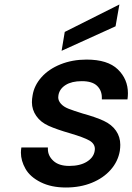

<svg xmlns="http://www.w3.org/2000/svg" viewBox="-20 -825 589 854"><path d="M494 -708 254 -599 268 -683 511 -805ZM273 9Q208 9 161 -14.5Q114 -38 93.5 -74Q73 -110 73 -146Q73 -157 75 -169H193Q193 -165 193 -162Q193 -132 217.5 -109.5Q242 -87 288 -87Q336 -87 366 -105.5Q396 -124 401 -153Q402 -158 402 -162Q402 -186 377.5 -200Q353 -214 292 -232Q233 -249 197 -265Q161 -281 141.5 -309Q122 -337 122 -370Q122 -385 125 -401Q132 -445 164.5 -481.5Q197 -518 249.5 -539Q302 -560 365 -560Q459 -560 504 -516.5Q549 -473 549 -410Q549 -397 547 -383H433Q433 -387 433 -391Q433 -423 411.5 -443.5Q390 -464 344 -464Q299 -464 272 -447Q245 -430 240 -402Q239 -397 239 -392Q239 -377 251 -363.5Q263 -350 284.5 -341.5Q306 -333 348 -320Q406 -304 441.5 -287.5Q477 -271 496 -243.5Q515 -216 515 -181Q515 -168 513 -154Q505 -107 472.5 -70Q440 -33 388.5 -12Q337 9 273 9Z"/></svg>

Font: Fz Poppins Med
Style: Italic
Weight: 500
Italic angle: -10°
Designer: Ninad Kale (Devanagari), Jonny Pinhorn (Latin)
Foundry: Indian Type Foundry
Version: Vit hóa bi Vntype.Com & FontZin.Com